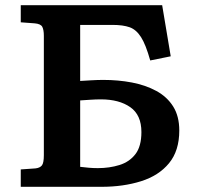

<svg xmlns="http://www.w3.org/2000/svg" viewBox="-20 -720 758 740"><path d="M60 0V-67L117 -71Q134 -73 141.5 -82.5Q149 -92 149 -122V-582Q149 -605 143 -616.5Q137 -628 114 -630L60 -634V-700H605L638 -503L559 -487Q542 -548 523.5 -577Q505 -606 479.5 -615Q454 -624 414 -624H289V-408Q307 -409 331.5 -410.5Q356 -412 378 -412Q436 -412 488.5 -402Q541 -392 582.5 -369.5Q624 -347 647.5 -309.5Q671 -272 671 -217Q671 -139 631.5 -91Q592 -43 523.5 -21.5Q455 0 371 0ZM357 -72Q402 -72 440.5 -84Q479 -96 502 -126Q525 -156 525 -211Q525 -277 482 -307Q439 -337 369 -337Q348 -337 327.5 -335.5Q307 -334 289 -333V-77Q306 -75 322.5 -73.5Q339 -72 357 -72Z"/></svg>

Font: Literata 7pt SemiBold
Style: Regular
Weight: 600
Designer: Latin by Veronika Burian and Jose Scaglione. Greek by Irene Vlachou. Cyrillic by Vera Evstafieva.
Foundry: TypeTogether
Version: Version 3.002